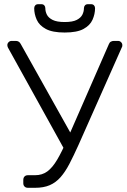

<svg xmlns="http://www.w3.org/2000/svg" viewBox="-20 -895 603 915"><path d="M113 0Q103 0 97 -6Q91 -12 91 -22V-37Q91 -48 97 -54Q103 -60 113 -60H147Q181 -60 205.5 -78Q230 -96 252.5 -134Q275 -172 301 -232L499 -685Q502 -693 508.5 -696.5Q515 -700 522 -700H543Q551 -700 557 -694Q563 -688 563 -680Q563 -676 562.5 -673.5Q562 -671 560 -668L354 -204Q331 -153 311 -114.5Q291 -76 268.5 -50.5Q246 -25 217 -12.5Q188 0 147 0ZM296 -166 18 -668Q15 -674 15 -680Q15 -688 21 -694Q27 -700 35 -700H56Q63 -700 69 -696.5Q75 -693 79 -685L332 -233ZM288 -740Q230 -740 198.5 -757Q167 -774 155 -801Q143 -828 143 -856Q143 -864 148 -869.5Q153 -875 162 -875H177Q186 -875 191 -869.5Q196 -864 196 -856Q196 -840 203.5 -825Q211 -810 231 -800Q251 -790 288 -790Q326 -790 345.5 -800Q365 -810 372.5 -825Q380 -840 380 -856Q380 -864 385 -869.5Q390 -875 399 -875H414Q423 -875 428 -869.5Q433 -864 433 -856Q433 -828 421 -801Q409 -774 378 -757Q347 -740 288 -740Z"/></svg>

Font: Rubik Light
Style: Regular
Weight: 300
Designer: Hubert and Fischer
Foundry: Hubert and Fischer
Version: Version 2.300;gftools[0.9.30]